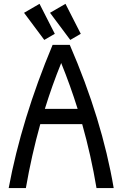

<svg xmlns="http://www.w3.org/2000/svg" viewBox="-20 -962 626 982"><path d="M314.9 -942.4 393.1 -789.1 339.4 -757.8 235.8 -896.5ZM182.1 -942.4 260.3 -789.1 206.5 -757.8 103 -896.5ZM24.4 0Q89.8 -351.6 249 -732.4H336.9Q502 -351.6 561.5 0H473.6Q445.8 -166.5 400.4 -327.1H186Q141.6 -168.5 112.3 0ZM209.5 -405.3H377Q339.8 -524.4 293 -639.6Q246.6 -525.4 209.5 -405.3Z"/></svg>

Font: Consola Mono
Style: Book
Weight: 400
Monospace: yes
Version: Version 2.001